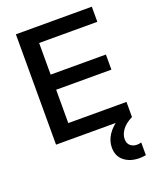

<svg xmlns="http://www.w3.org/2000/svg" viewBox="-172 -816 958 1169"><g transform="rotate(-20 306.5 -232.0)"><path d="M568 0H76V-715H568V-617H191V-98H568ZM549 -314H181V-412H549ZM568 165V247Q557 249 546.5 250Q536 251 526 251Q467 251 428 220.5Q389 190 389 133Q389 90 415 50.5Q441 11 493 -22L568 0Q522 23 501 52.5Q480 82 480 111Q480 140 497.5 154.5Q515 169 539 169Q544 169 552 168Q560 167 568 165Z"/></g></svg>

Font: Wix Madefor Display SemiBold
Style: Regular
Weight: 600
Designer: Dalton Maag Ltd
Foundry: Dalton Maag Ltd
Version: Version 3.100